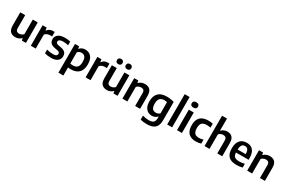

<svg xmlns="http://www.w3.org/2000/svg" viewBox="179 -2504 6595 4430"><g transform="rotate(30 3476.5 -289.0)"><path d="M243.5 9.5Q190 9.5 148.8 -11Q107.5 -31.5 84 -76.8Q60.5 -122 60.5 -197V-545.5H191.5V-205Q191.5 -148.5 215.8 -126.5Q240 -104.5 279 -104.5Q298.5 -104.5 319.8 -110.2Q341 -116 360.5 -128.2Q380 -140.5 395 -159V-545.5H526.5V0H417.5L408.5 -56.5H402.5Q370.5 -24 329.5 -7.2Q288.5 9.5 243.5 9.5Z M656.5 0V-545.5H764.5L775 -474H781.5Q806.5 -514 846 -533Q885.5 -552 931.5 -552Q943.5 -552 954.8 -551Q966 -550 975 -548.5V-429Q963 -431 949.8 -431.8Q936.5 -432.5 923.5 -432.5Q899 -432.5 873.5 -425.8Q848 -419 825.5 -405.5Q803 -392 788 -371.5V0Z M1193.5 10Q1148.5 10 1106.5 4.2Q1064.5 -1.5 1027 -13V-111.5Q1067 -99.5 1108.2 -93.5Q1149.5 -87.5 1192 -87.5Q1252 -87.5 1277.5 -105.2Q1303 -123 1303 -154.5Q1303 -181 1289 -195Q1275 -209 1241.5 -215.5L1158 -231.5Q1082 -246.5 1048 -284.8Q1014 -323 1014 -385.5Q1014 -460.5 1073.8 -507.2Q1133.5 -554 1256.5 -554Q1295 -554 1330.8 -549.8Q1366.5 -545.5 1396.5 -537V-438.5Q1364.5 -447.5 1330.2 -452Q1296 -456.5 1260.5 -456.5Q1212.5 -456.5 1185.8 -447.2Q1159 -438 1148 -422.5Q1137 -407 1137 -388.5Q1137 -366 1150.5 -351.2Q1164 -336.5 1197.5 -329.5L1280.5 -314Q1354.5 -299.5 1390.2 -263.8Q1426 -228 1426 -160Q1426 -81 1365.8 -35.5Q1305.5 10 1193.5 10Z M1519 220V-545.5H1630L1638 -486.5H1644.5Q1668.5 -517 1705.8 -535.5Q1743 -554 1791.5 -554Q1851.5 -554 1901.8 -527Q1952 -500 1982 -440.5Q2012 -381 2012 -283Q2012 -187 1979.2 -121.8Q1946.5 -56.5 1882 -23.2Q1817.5 10 1722.5 10Q1704 10 1685.2 8.5Q1666.5 7 1650.5 5V220ZM1723 -91.5Q1801 -91.5 1840.2 -133.5Q1879.5 -175.5 1879.5 -272.5Q1879.5 -340 1863.5 -377.5Q1847.5 -415 1819.5 -430.2Q1791.5 -445.5 1755 -445.5Q1726 -445.5 1698 -434.2Q1670 -423 1650.5 -398V-99Q1665.5 -96 1685 -93.8Q1704.5 -91.5 1723 -91.5Z M2116 0V-545.5H2224L2234.5 -474H2241Q2266 -514 2305.5 -533Q2345 -552 2391 -552Q2403 -552 2414.2 -551Q2425.5 -550 2434.5 -548.5V-429Q2422.5 -431 2409.2 -431.8Q2396 -432.5 2383 -432.5Q2358.5 -432.5 2333 -425.8Q2307.5 -419 2285 -405.5Q2262.5 -392 2247.5 -371.5V0Z M2684 9.5Q2630.5 9.5 2589.2 -11Q2548 -31.5 2524.5 -76.8Q2501 -122 2501 -197V-545.5H2632V-205Q2632 -148.5 2656.2 -126.5Q2680.5 -104.5 2719.5 -104.5Q2739 -104.5 2760.2 -110.2Q2781.5 -116 2801 -128.2Q2820.5 -140.5 2835.5 -159V-545.5H2967V0H2858L2849 -56.5H2843Q2811 -24 2770 -7.2Q2729 9.5 2684 9.5ZM2851.5 -640.5Q2816 -640.5 2796.8 -659Q2777.5 -677.5 2777.5 -710Q2777.5 -742.5 2796.8 -761.2Q2816 -780 2851.5 -780Q2887 -780 2906.2 -761.2Q2925.5 -742.5 2925.5 -710Q2925.5 -677.5 2906.2 -659Q2887 -640.5 2851.5 -640.5ZM2616.5 -640.5Q2581 -640.5 2561.8 -659Q2542.5 -677.5 2542.5 -710Q2542.5 -742.5 2561.8 -761.2Q2581 -780 2616.5 -780Q2652 -780 2671.2 -761.2Q2690.5 -742.5 2690.5 -710Q2690.5 -677.5 2671.2 -659Q2652 -640.5 2616.5 -640.5Z M3097 0V-545.5H3206L3215 -488H3221.5Q3253 -520 3295 -537Q3337 -554 3385.5 -554Q3438.5 -554 3479.8 -533.5Q3521 -513 3544.5 -467.8Q3568 -422.5 3568 -347V0H3436.5V-339.5Q3436.5 -396 3412.5 -418Q3388.5 -440 3346.5 -440Q3326.5 -440 3305 -434.5Q3283.5 -429 3263.5 -417Q3243.5 -405 3228.5 -385.5V0Z M3878.5 230Q3837.5 230 3791.8 224.5Q3746 219 3704 207V102.5Q3748.5 115.5 3790.5 121.5Q3832.5 127.5 3869 127.5Q3952 127.5 3990.2 94.8Q4028.5 62 4028.5 -16V-58H4022Q3998 -29.5 3961.5 -12.5Q3925 4.5 3877.5 4.5Q3821.5 4.5 3773.5 -23Q3725.5 -50.5 3696.2 -109Q3667 -167.5 3667 -261.5Q3667 -405 3741.5 -479.5Q3816 -554 3965 -554Q3997.5 -554 4032 -550.8Q4066.5 -547.5 4099.2 -541Q4132 -534.5 4160 -525.5V-39.5Q4160 103.5 4090.2 166.8Q4020.5 230 3878.5 230ZM3925 -103.5Q3953.5 -103.5 3981.2 -114Q4009 -124.5 4028.5 -147V-444Q4014 -448 3994.5 -450.5Q3975 -453 3953.5 -453Q3879 -453 3839.2 -411.2Q3799.5 -369.5 3799.5 -273Q3799.5 -207 3815.5 -170Q3831.5 -133 3859.8 -118.2Q3888 -103.5 3925 -103.5Z M4290 0V-808H4421.5V0Z M4551.5 0V-545.5H4683V0ZM4617.5 -638.5Q4575.5 -638.5 4554.8 -657.5Q4534 -676.5 4534 -710Q4534 -744 4554.8 -762.8Q4575.5 -781.5 4617.5 -781.5Q4660 -781.5 4680.5 -762.8Q4701 -744 4701 -710Q4701 -676.5 4680.5 -657.5Q4660 -638.5 4617.5 -638.5Z M5056 10Q4969.5 10 4909.5 -20.2Q4849.5 -50.5 4818.5 -113Q4787.5 -175.5 4787.5 -272Q4787.5 -369 4821 -431.5Q4854.5 -494 4918.5 -524Q4982.5 -554 5074 -554Q5105.5 -554 5135.2 -550.8Q5165 -547.5 5192 -541V-435.5Q5166 -441 5141 -444Q5116 -447 5091 -447Q5033.5 -447 4996.2 -429.8Q4959 -412.5 4941 -374.2Q4923 -336 4923 -273.5Q4923 -209.5 4940.2 -170.5Q4957.5 -131.5 4991.5 -114.2Q5025.5 -97 5076 -97Q5102 -97 5129.5 -101.8Q5157 -106.5 5192 -116.5V-11Q5161.5 -1 5126.8 4.5Q5092 10 5056 10Z M5285.5 0V-808H5417V-488.5H5423.5Q5453.5 -520.5 5493.2 -537.2Q5533 -554 5580.5 -554Q5630 -554 5670 -533.8Q5710 -513.5 5733.2 -468Q5756.5 -422.5 5756.5 -347.5V0H5625V-339Q5625 -396 5600.5 -417.8Q5576 -439.5 5535 -439.5Q5514.5 -439.5 5493 -434Q5471.5 -428.5 5451.8 -416.2Q5432 -404 5417 -385.5V0Z M6140.5 10Q6044 10 5980.8 -19.2Q5917.5 -48.5 5886.5 -111Q5855.5 -173.5 5855.5 -273Q5855.5 -365.5 5884.2 -428Q5913 -490.5 5967 -522.2Q6021 -554 6097.5 -554Q6171 -554 6221.8 -522.2Q6272.5 -490.5 6298.5 -427Q6324.5 -363.5 6324.5 -269V-233.5H5929.5V-312.5H6224.5L6201.5 -301.5Q6201.5 -363.5 6189.5 -400Q6177.5 -436.5 6154 -452.2Q6130.5 -468 6096 -468Q6061.5 -468 6037 -452.5Q6012.5 -437 5999.8 -400.5Q5987 -364 5987 -302V-251Q5987 -192 6003.8 -156.8Q6020.5 -121.5 6058 -106.2Q6095.5 -91 6158.5 -91Q6190 -91 6224.5 -96Q6259 -101 6295.5 -110V-9.5Q6253.5 1 6215.8 5.5Q6178 10 6140.5 10Z M6422 0V-545.5H6531L6540 -488H6546.5Q6578 -520 6620 -537Q6662 -554 6710.5 -554Q6763.5 -554 6804.8 -533.5Q6846 -513 6869.5 -467.8Q6893 -422.5 6893 -347V0H6761.5V-339.5Q6761.5 -396 6737.5 -418Q6713.5 -440 6671.5 -440Q6651.5 -440 6630 -434.5Q6608.5 -429 6588.5 -417Q6568.5 -405 6553.5 -385.5V0Z"/></g></svg>

Font: Encode Sans Condensed Thin SemiBold
Style: Regular
Weight: 600
Version: Version 3.002